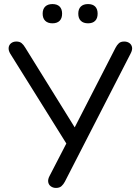

<svg xmlns="http://www.w3.org/2000/svg" viewBox="-20 -916 684 943"><path d="M255 7Q240.5 7 229.8 -0.8Q219 -8.5 216.8 -21.8Q214.5 -35 223.5 -52L315 -229V-196.5L30 -653Q21 -668.5 22.5 -682Q24 -695.5 34.5 -703.8Q45 -712 60.5 -712Q76.5 -712 86 -704.2Q95.5 -696.5 104 -682L356.5 -275H339L547.5 -681.5Q554.5 -695 563.8 -703.5Q573 -712 590 -712Q605 -712 615.5 -704.5Q626 -697 628.5 -684Q631 -671 621.5 -653L298.5 -23.5Q292 -11 282.2 -2Q272.5 7 255 7ZM412.5 -801.5Q389.5 -801.5 377 -813.8Q364.5 -826 364.5 -848.9Q364.5 -871.7 377 -883.9Q389.5 -896 412.4 -896Q435.2 -896 447.4 -883.9Q459.5 -871.7 459.5 -848.9Q459.5 -826 447.4 -813.8Q435.3 -801.5 412.5 -801.5ZM237.5 -801.5Q214.9 -801.5 202.2 -813.8Q189.5 -826 189.5 -848.9Q189.5 -871.7 202.2 -883.9Q214.9 -896 237.5 -896Q260.5 -896 272.8 -883.9Q285 -871.7 285 -848.9Q285 -826 272.8 -813.8Q260.5 -801.5 237.5 -801.5Z"/></svg>

Font: Nunito ExtraLight
Style: Regular
Weight: 200
Designer: Vernon Adams
Foundry: Vernon Adams
Version: Version 3.602;April 4, 2023;FontCreator 14.0.0.2856 64-bit